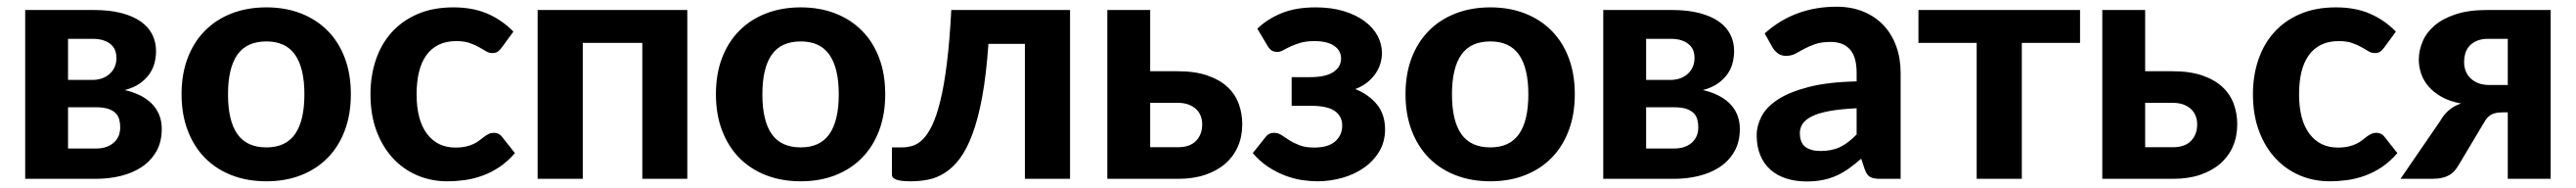

<svg xmlns="http://www.w3.org/2000/svg" viewBox="-20 -546 7874 574"><path d="M272.5 -92.5Q307 -92.5 327.2 -110Q347.5 -127.5 347.5 -157.5Q347.5 -170 344.5 -181.2Q341.5 -192.5 333.2 -200.8Q325 -209 310.5 -213.8Q296 -218.5 273 -218.5H188V-92.5ZM188 -427.5V-302H262Q295 -302 315.5 -320.8Q336 -339.5 336 -369.5Q336 -380.5 332.5 -390.8Q329 -401 320.2 -409.2Q311.5 -417.5 297.2 -422.5Q283 -427.5 262 -427.5ZM266 -515.5Q315.5 -515.5 351.5 -506Q387.5 -496.5 411 -479.8Q434.5 -463 445.8 -440Q457 -417 457 -390Q457 -373.5 452.8 -355.5Q448.5 -337.5 437.8 -321.5Q427 -305.5 408.5 -292Q390 -278.5 361.5 -271Q386 -265.5 406.8 -255.5Q427.5 -245.5 442.5 -231Q457.5 -216.5 466 -196.8Q474.5 -177 474.5 -152.5Q474.5 -112.5 457.8 -83.5Q441 -54.5 413 -36Q385 -17.5 348.8 -8.8Q312.5 0 273.5 0H57V-515.5Z M794.5 -523.5Q852.5 -523.5 900 -505Q947.5 -486.5 981.5 -452.2Q1015.5 -418 1034 -369Q1052.5 -320 1052.5 -258.5Q1052.5 -197 1034 -147.8Q1015.5 -98.5 981.5 -64Q947.5 -29.5 900 -11Q852.5 7.5 794.5 7.5Q736 7.5 688.2 -11Q640.5 -29.5 606.5 -64Q572.5 -98.5 553.8 -147.8Q535 -197 535 -258.5Q535 -320 553.8 -369Q572.5 -418 606.5 -452.2Q640.5 -486.5 688.2 -505Q736 -523.5 794.5 -523.5ZM794.5 -96Q853.5 -96 882 -136.8Q910.5 -177.5 910.5 -258Q910.5 -338 882 -378.8Q853.5 -419.5 794.5 -419.5Q734 -419.5 705.5 -378.8Q677 -338 677 -258Q677 -177.5 705.5 -136.8Q734 -96 794.5 -96Z M1513.5 -400.5Q1507.5 -392.5 1501.5 -388.2Q1495.5 -384 1484.5 -384Q1474.5 -384 1465.2 -389.8Q1456 -395.5 1444 -402.2Q1432 -409 1415.5 -414.8Q1399 -420.5 1374.5 -420.5Q1343.5 -420.5 1320.8 -409.2Q1298 -398 1283 -377Q1268 -356 1260.8 -326Q1253.5 -296 1253.5 -258.5Q1253.5 -179.5 1285.2 -137.5Q1317 -95.5 1372 -95.5Q1391 -95.5 1404.8 -98.8Q1418.5 -102 1428.8 -107Q1439 -112 1446.5 -118Q1454 -124 1460.8 -129Q1467.5 -134 1474.2 -137.2Q1481 -140.5 1489.5 -140.5Q1505.5 -140.5 1514.5 -128.5L1554 -78.5Q1532 -53 1507 -36.2Q1482 -19.5 1455.2 -9.8Q1428.5 0 1401 3.8Q1373.5 7.5 1346.5 7.5Q1299 7.5 1256.5 -10.2Q1214 -28 1182 -62Q1150 -96 1131.2 -145.5Q1112.5 -195 1112.5 -258.5Q1112.5 -315 1129 -363.5Q1145.5 -412 1177.5 -447.5Q1209.5 -483 1256.8 -503.2Q1304 -523.5 1366 -523.5Q1425 -523.5 1469.5 -504.5Q1514 -485.5 1549.5 -449.5Z M2081 0H1943.5V-415H1761.5V0H1623.5V-515.5H2081Z M2428 -523.5Q2486 -523.5 2533.5 -505Q2581 -486.5 2615 -452.2Q2649 -418 2667.5 -369Q2686 -320 2686 -258.5Q2686 -197 2667.5 -147.8Q2649 -98.5 2615 -64Q2581 -29.5 2533.5 -11Q2486 7.5 2428 7.5Q2369.5 7.5 2321.8 -11Q2274 -29.5 2240 -64Q2206 -98.5 2187.2 -147.8Q2168.5 -197 2168.5 -258.5Q2168.5 -320 2187.2 -369Q2206 -418 2240 -452.2Q2274 -486.5 2321.8 -505Q2369.5 -523.5 2428 -523.5ZM2428 -96Q2487 -96 2515.5 -136.8Q2544 -177.5 2544 -258Q2544 -338 2515.5 -378.8Q2487 -419.5 2428 -419.5Q2367.5 -419.5 2339 -378.8Q2310.5 -338 2310.5 -258Q2310.5 -177.5 2339 -136.8Q2367.5 -96 2428 -96Z M3251 0H3113V-412H3001.5Q2995 -318 2982.5 -250.5Q2970 -183 2952.5 -136.2Q2935 -89.5 2913.5 -61.2Q2892 -33 2867.5 -17.8Q2843 -2.5 2817 2.5Q2791 7.5 2764.5 7.5Q2733.5 7.5 2720 2.5Q2706.5 -2.5 2706.5 -12V-96H2737.5Q2753.5 -96 2769.5 -100.8Q2785.5 -105.5 2800.8 -120.5Q2816 -135.5 2829.5 -163.5Q2843 -191.5 2854.5 -238Q2866 -284.5 2874.5 -352.5Q2883 -420.5 2888 -515.5H3251Z M3580.5 -96.5Q3617.5 -96.5 3636.2 -116Q3655 -135.5 3655 -166Q3655 -179 3650.8 -191Q3646.5 -203 3637.2 -212Q3628 -221 3614 -226.5Q3600 -232 3580.5 -232H3496V-96.5ZM3580 -328.5Q3634 -328.5 3671.8 -315.2Q3709.5 -302 3733 -279.8Q3756.5 -257.5 3767 -228.2Q3777.5 -199 3777.5 -166.5Q3777.5 -129.5 3764.2 -99Q3751 -68.5 3725.8 -46.5Q3700.5 -24.5 3664 -12.2Q3627.5 0 3581 0H3365V-515.5H3496V-328.5Z M3823.5 -458.5Q3853.5 -487.5 3897 -505.5Q3940.5 -523.5 4002 -523.5Q4050 -523.5 4087.8 -512Q4125.5 -500.5 4151.5 -481.2Q4177.5 -462 4191 -436.8Q4204.5 -411.5 4204.5 -384Q4204.5 -369.5 4200.2 -354Q4196 -338.5 4186.5 -323.8Q4177 -309 4161.5 -296Q4146 -283 4123 -274Q4163.5 -258 4188.8 -227.5Q4214 -197 4214 -151Q4214 -113 4196.2 -83.5Q4178.5 -54 4149.5 -33.8Q4120.5 -13.5 4083.2 -3Q4046 7.5 4007 7.5Q3985.5 7.5 3960.2 3.8Q3935 0 3909 -9.8Q3883 -19.5 3857.2 -36.2Q3831.5 -53 3809.5 -78.5L3849.5 -128.5Q3858.5 -140.5 3874.5 -140.5Q3887 -140.5 3897.5 -133.5Q3908 -126.5 3921.2 -118Q3934.5 -109.5 3952.5 -102.5Q3970.5 -95.5 3997.5 -95.5Q4040.5 -95.5 4061.8 -114.5Q4083 -133.5 4083 -162.5Q4083 -191 4060.5 -207Q4038 -223 3986.5 -223H3928.5V-310.5H3986.5Q4032 -310.5 4055.8 -326Q4079.5 -341.5 4079.5 -367.5Q4079.5 -391.5 4058.5 -406Q4037.5 -420.5 3998 -420.5Q3972.5 -420.5 3955 -415.2Q3937.5 -410 3924.8 -404Q3912 -398 3902.8 -392.8Q3893.5 -387.5 3885 -387.5Q3875.5 -387.5 3868.8 -391Q3862 -394.5 3854.5 -406.5Z M4536 -523.5Q4594 -523.5 4641.5 -505Q4689 -486.5 4723 -452.2Q4757 -418 4775.5 -369Q4794 -320 4794 -258.5Q4794 -197 4775.5 -147.8Q4757 -98.5 4723 -64Q4689 -29.5 4641.5 -11Q4594 7.5 4536 7.5Q4477.5 7.5 4429.8 -11Q4382 -29.5 4348 -64Q4314 -98.5 4295.2 -147.8Q4276.5 -197 4276.5 -258.5Q4276.5 -320 4295.2 -369Q4314 -418 4348 -452.2Q4382 -486.5 4429.8 -505Q4477.5 -523.5 4536 -523.5ZM4536 -96Q4595 -96 4623.5 -136.8Q4652 -177.5 4652 -258Q4652 -338 4623.5 -378.8Q4595 -419.5 4536 -419.5Q4475.5 -419.5 4447 -378.8Q4418.5 -338 4418.5 -258Q4418.5 -177.5 4447 -136.8Q4475.5 -96 4536 -96Z M5096.5 -92.5Q5131 -92.5 5151.2 -110Q5171.5 -127.5 5171.5 -157.5Q5171.5 -170 5168.5 -181.2Q5165.5 -192.5 5157.2 -200.8Q5149 -209 5134.5 -213.8Q5120 -218.5 5097 -218.5H5012V-92.5ZM5012 -427.5V-302H5086Q5119 -302 5139.5 -320.8Q5160 -339.5 5160 -369.5Q5160 -380.5 5156.5 -390.8Q5153 -401 5144.2 -409.2Q5135.5 -417.5 5121.2 -422.5Q5107 -427.5 5086 -427.5ZM5090 -515.5Q5139.5 -515.5 5175.5 -506Q5211.5 -496.5 5235 -479.8Q5258.5 -463 5269.8 -440Q5281 -417 5281 -390Q5281 -373.5 5276.8 -355.5Q5272.5 -337.5 5261.8 -321.5Q5251 -305.5 5232.5 -292Q5214 -278.5 5185.5 -271Q5210 -265.5 5230.8 -255.5Q5251.5 -245.5 5266.5 -231Q5281.5 -216.5 5290 -196.8Q5298.5 -177 5298.5 -152.5Q5298.5 -112.5 5281.8 -83.5Q5265 -54.5 5237 -36Q5209 -17.5 5172.8 -8.8Q5136.5 0 5097.5 0H4881V-515.5Z M5655.5 -215.5Q5605 -213 5571.5 -206.8Q5538 -200.5 5518.2 -190.5Q5498.5 -180.5 5490.2 -167.8Q5482 -155 5482 -140Q5482 -110 5498.8 -97.5Q5515.5 -85 5545.5 -85Q5580 -85 5605.2 -97.2Q5630.5 -109.5 5655.5 -135.5ZM5374.5 -444Q5420 -485 5475 -505.2Q5530 -525.5 5594 -525.5Q5640 -525.5 5676.2 -510.5Q5712.5 -495.5 5737.8 -468.8Q5763 -442 5776.5 -405Q5790 -368 5790 -324V0H5727Q5707.5 0 5697.2 -5.5Q5687 -11 5680.5 -28.5L5669.5 -61.5Q5650 -44.5 5631.8 -31.5Q5613.5 -18.5 5594 -9.8Q5574.5 -1 5552.2 3.5Q5530 8 5502.5 8Q5468.5 8 5440.5 -1Q5412.5 -10 5392.2 -27.8Q5372 -45.5 5361 -72Q5350 -98.5 5350 -133Q5350 -161.5 5364.5 -190Q5379 -218.5 5414.2 -241.8Q5449.5 -265 5508.2 -280.2Q5567 -295.5 5655.5 -297.5V-324Q5655.5 -372.5 5635 -395.2Q5614.5 -418 5576 -418Q5547.5 -418 5528.5 -411.2Q5509.5 -404.5 5495.2 -396.8Q5481 -389 5468.5 -382.2Q5456 -375.5 5439.5 -375.5Q5425 -375.5 5415.2 -382.8Q5405.5 -390 5399 -400Z M6338.5 -415H6160.5V0H6022.5V-415H5844.5V-515.5H6338.5Z M6622 -96.5Q6659 -96.5 6677.8 -116Q6696.5 -135.5 6696.5 -166Q6696.5 -179 6692.2 -191Q6688 -203 6678.8 -212Q6669.5 -221 6655.5 -226.5Q6641.5 -232 6622 -232H6537.5V-96.5ZM6621.5 -328.5Q6675.5 -328.5 6713.2 -315.2Q6751 -302 6774.5 -279.8Q6798 -257.5 6808.5 -228.2Q6819 -199 6819 -166.5Q6819 -129.5 6805.8 -99Q6792.5 -68.5 6767.2 -46.5Q6742 -24.5 6705.5 -12.2Q6669 0 6622.5 0H6406.5V-515.5H6537.5V-328.5Z M7268 -400.5Q7262 -392.5 7256 -388.2Q7250 -384 7239 -384Q7229 -384 7219.8 -389.8Q7210.5 -395.5 7198.5 -402.2Q7186.5 -409 7170 -414.8Q7153.5 -420.5 7129 -420.5Q7098 -420.5 7075.2 -409.2Q7052.5 -398 7037.5 -377Q7022.5 -356 7015.2 -326Q7008 -296 7008 -258.5Q7008 -179.5 7039.8 -137.5Q7071.5 -95.5 7126.5 -95.5Q7145.5 -95.5 7159.2 -98.8Q7173 -102 7183.2 -107Q7193.5 -112 7201 -118Q7208.5 -124 7215.2 -129Q7222 -134 7228.8 -137.2Q7235.5 -140.5 7244 -140.5Q7260 -140.5 7269 -128.5L7308.5 -78.5Q7286.5 -53 7261.5 -36.2Q7236.5 -19.5 7209.8 -9.8Q7183 0 7155.5 3.8Q7128 7.5 7101 7.5Q7053.5 7.5 7011 -10.2Q6968.5 -28 6936.5 -62Q6904.5 -96 6885.8 -145.5Q6867 -195 6867 -258.5Q6867 -315 6883.5 -363.5Q6900 -412 6932 -447.5Q6964 -483 7011.2 -503.2Q7058.5 -523.5 7120.5 -523.5Q7179.5 -523.5 7224 -504.5Q7268.5 -485.5 7304 -449.5Z M7646 -286.5V-427.5H7586.5Q7565.5 -427.5 7551.2 -421.2Q7537 -415 7528.2 -405Q7519.5 -395 7516 -382.5Q7512.5 -370 7512.5 -357.5Q7512.5 -324.5 7533.8 -305.5Q7555 -286.5 7589.5 -286.5ZM7777 -515.5V0H7646V-203H7632Q7616.5 -203 7606.5 -200.2Q7596.5 -197.5 7589.8 -192.2Q7583 -187 7578.5 -180Q7574 -173 7569 -164.5L7498.5 -46.5Q7492 -35 7484.8 -26.2Q7477.5 -17.5 7467.8 -11.8Q7458 -6 7444.8 -3Q7431.5 0 7413 0H7318L7440 -177.5Q7451.5 -197.5 7466.8 -210.2Q7482 -223 7503 -230Q7467.5 -236.5 7442.8 -250.8Q7418 -265 7402.8 -283.2Q7387.5 -301.5 7380.8 -322.2Q7374 -343 7374 -363Q7374 -392 7385.8 -419.5Q7397.5 -447 7422.5 -468.2Q7447.5 -489.5 7487.2 -502.5Q7527 -515.5 7582.5 -515.5Z"/></svg>

Font: Lato 2
Style: Regular
Weight: 800
Designer: Lukasz Dziedzic with Adam Twardoch and Botio Nikoltchev
Foundry: tyPoland Lukasz Dziedzic
Version: Version 2.015; 2015-08-06; http://www.latofonts.com/